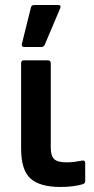

<svg xmlns="http://www.w3.org/2000/svg" viewBox="-20 -732 376 764"><path d="M221 12Q139 12 101.5 -21.5Q64 -55 64 -141V-480Q64 -492 75 -492H170Q182 -492 182 -480V-144Q182 -112 195.5 -99Q209 -86 245 -86Q262 -86 277 -88Q292 -90 307 -93Q319 -95 319 -83V-11Q319 -2 309 1Q293 6 270 9Q247 12 221 12ZM76 -545Q65 -545 67 -557L103 -702Q105 -712 116 -712H212Q225 -712 219 -698L158 -554Q154 -545 145 -545Z"/></svg>

Font: Sofia Sans
Style: Bold
Weight: 700
Designer: Botio Nikoltchev, Ani Petrova
Foundry: lettersoup
Version: Version 4.100; ttfautohint (v1.8.4.7-5d5b)